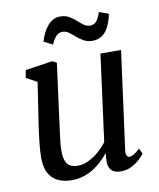

<svg xmlns="http://www.w3.org/2000/svg" viewBox="-87 -839 761 918"><g transform="rotate(-10 294.0 -380.5)"><path d="M187.6 10Q153.3 10 124.7 -1.9Q96.1 -13.9 78.8 -42.4Q61.5 -70.8 61.2 -120.7Q61.2 -138.2 62.6 -159Q64 -179.8 66.7 -202.9Q69.3 -226 72.5 -249.4Q75.6 -272.9 79.1 -294.8L107.5 -481.7L54.8 -509.7L61.4 -547L193.4 -566.6L214.2 -556L179 -290.8Q176.5 -269.3 173.6 -248.8Q170.7 -228.2 168.2 -208.8Q165.6 -189.5 164 -171.4Q162.4 -153.3 162.4 -136.6Q162.4 -103.3 170.5 -85.2Q178.5 -67.1 193.5 -60.1Q208.6 -53.2 229.4 -53.2Q255.3 -53.2 281.7 -66.4Q308.2 -79.7 331.6 -100.1Q354.9 -120.6 371.2 -142.6L426.9 -562.6H527L463.3 -88.6Q460.8 -69.9 465.3 -61.1Q469.8 -52.4 478.3 -52.4Q487.9 -52.4 499.6 -59.3Q511.3 -66.2 529.4 -82.9L542 -56.7Q537.7 -49.7 521.6 -33.7Q505.6 -17.8 480.7 -4.2Q455.9 9.3 425.2 9.3Q394.3 9.3 379.4 -7.6Q364.4 -24.4 366.4 -52.7Q366.3 -54.6 366.5 -58.5Q366.7 -62.3 367.2 -67.3Q367.8 -72.3 368.3 -77.6Q368.8 -82.8 369.3 -87.4L368 -88.4Q353.3 -70.3 334.9 -52.8Q316.5 -35.3 293.9 -21.1Q271.2 -7 244.8 1.5Q218.3 10 187.6 10ZM168.6 -666.2Q179.4 -700.9 194.2 -724Q209 -747.1 227.2 -758.9Q245.5 -770.6 266.3 -770.6Q292.1 -770.6 310.3 -760.3Q328.4 -750 342.9 -736.7Q357.3 -723.3 371.4 -713Q385.6 -702.7 402.9 -702.7Q419 -702.7 431.2 -715Q443.3 -727.2 453.8 -759.6L499.8 -742.9Q491.2 -702.4 477.3 -677.2Q463.4 -652.1 444.3 -640.7Q425.1 -629.2 400.6 -629.2Q376.8 -629.2 358.5 -639.4Q340.2 -649.7 325.2 -662.9Q310.2 -676.2 296 -686.4Q281.9 -696.6 265.9 -696.6Q249 -696.6 236.3 -684.6Q223.6 -672.5 210.8 -644.3Z"/></g></svg>

Font: Merriweather Light
Style: Italic
Weight: 300
Italic angle: -7.8°
Designer: Eben Sorkin
Foundry: Eben Sorkin
Version: Version 2.101